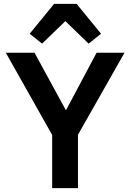

<svg xmlns="http://www.w3.org/2000/svg" viewBox="-20 -970 672 990"><path d="M249 0V-274L10 -698H158L319 -403H321L478 -698H622L382 -275V0ZM375 -950 501 -796 437 -745 317 -861 197 -745 133 -796 259 -950Z"/></svg>

Font: Plexus Sans SemiBold
Style: Regular
Weight: 600
Version: Version 2.001;PS 002.001;hotconv 1.0.70;makeotf.lib2.5.58329